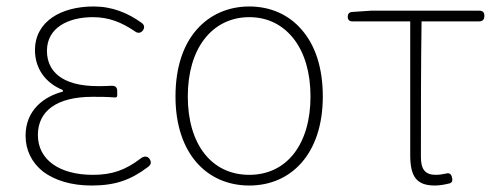

<svg xmlns="http://www.w3.org/2000/svg" viewBox="-20 -560 1544 593"><path d="M113 -30C149 -3 200 13 263 13C336 13 384 -4 438 -45C447 -52 448 -60 442 -69C435 -79 424 -78 415 -71C367 -34 325 -20 267 -20C163 -20 97 -67 97 -143C97 -217 155 -261 266 -261C289 -261 308 -261 335 -259C340 -259 342 -261 342 -265V-277V-280C342 -290 336 -296 323 -295C308 -294 297 -294 282 -294C170 -294 125 -341 125 -403C125 -474 190 -507 267 -507C316 -507 356 -491 397 -463C406 -456 416 -458 422 -467C427 -475 426 -483 418 -489C375 -520 327 -540 269 -540C169 -540 88 -494 88 -405C88 -350 119 -304 174 -282V-277C116 -262 59 -220 59 -141C59 -96 78 -58 113 -30Z M912 -468C872 -515 815 -540 750 -540C685 -540 628 -515 587 -468C546 -421 522 -352 522 -262C522 -86 619 13 750 13C880 13 977 -86 977 -262C977 -352 953 -421 912 -468ZM888 -439C921 -396 939 -335 939 -262C939 -115 866 -20 750 -20C633 -20 560 -115 560 -262C560 -335 578 -396 611 -439C644 -482 692 -507 750 -507C808 -507 855 -482 888 -439Z M1247 -287V-81C1247 -14 1267 13 1323 13C1341 13 1358 9 1370 6C1378 2 1378 -3 1376 -12C1374 -22 1368 -27 1358 -24C1348 -22 1337 -20 1326 -20C1293 -20 1280 -37 1280 -75C1280 -215 1280 -353 1282 -494H1460C1471 -494 1476 -500 1476 -511C1476 -522 1471 -527 1460 -527H1301H1126L1067 -523C1058 -522 1054 -517 1054 -508C1054 -499 1059 -494 1068 -494H1247Z"/></svg>

Font: GenSenRounded2 TW EL
Style: Regular
Weight: 250
Version: Version 2.100;PS 2.1;hotconv 16.6.51;makeotf.lib2.5.65220 DE